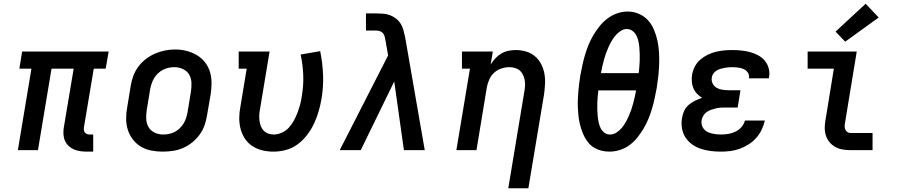

<svg xmlns="http://www.w3.org/2000/svg" viewBox="-20 -807 4840 1032"><path d="M447 8Q429 8 411 5.5Q393 3 377 -4Q361 -11 348.5 -23Q336 -35 329 -51Q322 -67 321 -85.5Q320 -104 323 -122L376 -438H257L184 0H76L149 -438H84L99 -530H564L548 -438H484L431 -122Q430 -114 431 -107Q432 -100 436.5 -94.5Q441 -89 448 -86.5Q455 -84 463 -84H481V8Z M854 8Q823 8 792.5 2Q762 -4 737 -19Q712 -34 694 -57.5Q676 -81 667 -109.5Q658 -138 658 -169.5Q658 -201 664 -232L682 -342Q686 -369 695.5 -396Q705 -423 722 -446.5Q739 -470 762.5 -488.5Q786 -507 812.5 -518.5Q839 -530 866 -535.5Q893 -541 921 -541Q953 -541 982.5 -533.5Q1012 -526 1037.5 -511Q1063 -496 1081.5 -472.5Q1100 -449 1108.5 -420.5Q1117 -392 1117 -360.5Q1117 -329 1112 -298L1093 -188Q1089 -161 1079.5 -134Q1070 -107 1053 -83.5Q1036 -60 1013 -41.5Q990 -23 963.5 -11.5Q937 0 909 4Q881 8 854 8ZM856 -84Q872 -84 888 -87Q904 -90 918.5 -97.5Q933 -105 945.5 -117Q958 -129 966.5 -143Q975 -157 980 -172Q985 -187 988 -203L1006 -313Q1010 -338 1009 -362.5Q1008 -387 996.5 -406.5Q985 -426 963 -436Q941 -446 917 -446Q901 -446 885.5 -442.5Q870 -439 855.5 -431.5Q841 -424 829 -412.5Q817 -401 808.5 -387Q800 -373 795 -357.5Q790 -342 787 -327L769 -217Q765 -193 766 -168.5Q767 -144 778 -124.5Q789 -105 810.5 -94.5Q832 -84 856 -84Q856 -84 856 -84Q856 -84 856 -84Z M1450 8Q1419 8 1390 1Q1361 -6 1337 -21.5Q1313 -37 1297 -61Q1281 -85 1273.5 -113Q1266 -141 1266 -171.5Q1266 -202 1272 -232L1306 -438H1263V-530H1429L1377 -217Q1374 -202 1373.5 -186.5Q1373 -171 1375 -156.5Q1377 -142 1382.5 -128Q1388 -114 1398 -104Q1408 -94 1422 -89Q1436 -84 1451 -84Q1473 -84 1495 -94Q1517 -104 1533 -121.5Q1549 -139 1560 -159.5Q1571 -180 1579 -201.5Q1587 -223 1593 -244.5Q1599 -266 1602 -289Q1612 -346 1610 -402Q1608 -458 1596 -514L1701 -532Q1714 -469 1716.5 -404.5Q1719 -340 1708 -275Q1702 -241 1692.5 -208Q1683 -175 1668 -143Q1653 -111 1631 -82Q1609 -53 1580 -31.5Q1551 -10 1517 -1Q1483 8 1450 8Z M1806 0 2066 -509 2052 -590Q2050 -600 2047.5 -610.5Q2045 -621 2038 -629Q2031 -637 2020.5 -640Q2010 -643 1999 -643H1947V-735H1999Q2019 -735 2039 -733.5Q2059 -732 2077 -725Q2095 -718 2110 -706Q2125 -694 2134.5 -678Q2144 -662 2149 -643Q2154 -624 2158 -605L2263 0H2151L2099 -369L1919 0Z M2712 205 2798 -313Q2801 -329 2802 -344.5Q2803 -360 2800.5 -375Q2798 -390 2791.5 -404Q2785 -418 2774.5 -427.5Q2764 -437 2749 -441.5Q2734 -446 2718 -446Q2697 -446 2675.5 -439Q2654 -432 2637 -417Q2620 -402 2610.5 -381Q2601 -360 2597 -339L2541 0H2433L2506 -438H2463V-530H2629L2617 -460Q2628 -478 2642.5 -493.5Q2657 -509 2675 -519.5Q2693 -530 2713 -534Q2733 -538 2752 -538Q2781 -538 2808 -530Q2835 -522 2855.5 -504.5Q2876 -487 2888.5 -463Q2901 -439 2906 -412Q2911 -385 2909.5 -356Q2908 -327 2904 -298L2820 205Z M3255 8Q3234 8 3213.5 3Q3193 -2 3175.5 -12Q3158 -22 3145 -37Q3132 -52 3122.5 -70Q3113 -88 3106.5 -107Q3100 -126 3095.5 -146Q3091 -166 3089 -186.5Q3087 -207 3086 -228.5Q3085 -250 3086 -271.5Q3087 -293 3088.5 -314.5Q3090 -336 3093 -357Q3096 -378 3099 -400Q3104 -427 3110 -455Q3116 -483 3124 -510.5Q3132 -538 3143 -565Q3154 -592 3169 -617.5Q3184 -643 3203 -666.5Q3222 -690 3246 -708Q3270 -726 3298 -735.5Q3326 -745 3354 -745Q3386 -745 3414.5 -732.5Q3443 -720 3463 -698Q3483 -676 3495 -647.5Q3507 -619 3513.5 -589Q3520 -559 3522 -527.5Q3524 -496 3523 -463.5Q3522 -431 3518.5 -399Q3515 -367 3510 -335Q3505 -308 3499 -280Q3493 -252 3485 -224.5Q3477 -197 3466 -170Q3455 -143 3440 -117.5Q3425 -92 3406.5 -68.5Q3388 -45 3363.5 -27Q3339 -9 3311 -0.5Q3283 8 3255 8ZM3210 -414H3413Q3415 -431 3416.5 -448.5Q3418 -466 3418.5 -483Q3419 -500 3418.5 -517.5Q3418 -535 3416.5 -552Q3415 -569 3411.5 -585.5Q3408 -602 3400.5 -616.5Q3393 -631 3379.5 -641Q3366 -651 3349 -651Q3331 -651 3315 -640Q3299 -629 3287 -614.5Q3275 -600 3266 -584Q3257 -568 3249.5 -551Q3242 -534 3236 -517Q3230 -500 3225.5 -483Q3221 -466 3217 -448.5Q3213 -431 3210 -414ZM3259 -84Q3277 -84 3293.5 -94.5Q3310 -105 3322 -119.5Q3334 -134 3343 -150Q3352 -166 3359.5 -183Q3367 -200 3373 -217Q3379 -234 3383.5 -251.5Q3388 -269 3392 -286.5Q3396 -304 3399 -321H3196Q3194 -304 3192.5 -286.5Q3191 -269 3190.5 -252Q3190 -235 3190.5 -217.5Q3191 -200 3192.5 -183.5Q3194 -167 3197.5 -150.5Q3201 -134 3208 -119Q3215 -104 3228.5 -94Q3242 -84 3259 -84Z M3854 8Q3826 8 3798.5 4.5Q3771 1 3746 -7.5Q3721 -16 3699.5 -31.5Q3678 -47 3664 -69Q3650 -91 3645.5 -118.5Q3641 -146 3646 -173Q3649 -193 3657.5 -211.5Q3666 -230 3682 -243.5Q3698 -257 3716.5 -266Q3735 -275 3754 -281Q3739 -290 3726.5 -303Q3714 -316 3707 -332.5Q3700 -349 3698.5 -368Q3697 -387 3700 -406Q3704 -428 3715 -449.5Q3726 -471 3744 -486.5Q3762 -502 3783.5 -512.5Q3805 -523 3827.5 -528.5Q3850 -534 3872 -536Q3894 -538 3916 -538Q3941 -538 3965 -535.5Q3989 -533 4011.5 -527Q4034 -521 4054.5 -510Q4075 -499 4090 -481.5Q4105 -464 4111.5 -441Q4118 -418 4114 -394Q4114 -392 4113.5 -390Q4113 -388 4112 -386H4005Q4005 -387 4005.5 -387.5Q4006 -388 4006 -389Q4008 -399 4004 -408.5Q4000 -418 3993 -425Q3986 -432 3976.5 -436Q3967 -440 3957.5 -442Q3948 -444 3937.5 -445Q3927 -446 3916 -446Q3906 -446 3895 -445Q3884 -444 3873 -442Q3862 -440 3851 -436.5Q3840 -433 3830.5 -427Q3821 -421 3814 -411Q3807 -401 3806 -390Q3803 -373 3810.5 -358Q3818 -343 3832 -335Q3846 -327 3863 -324.5Q3880 -322 3897 -322H3960L3945 -229H3882Q3869 -229 3856 -228.5Q3843 -228 3830 -225Q3817 -222 3804 -217.5Q3791 -213 3779.5 -205.5Q3768 -198 3761 -186Q3754 -174 3751 -161Q3749 -148 3752 -136Q3755 -124 3762.5 -114.5Q3770 -105 3781 -99Q3792 -93 3804 -90Q3816 -87 3828.5 -85.5Q3841 -84 3854 -84Q3874 -84 3893.5 -87Q3913 -90 3931.5 -98.5Q3950 -107 3964.5 -123Q3979 -139 3984 -159H4091Q4085 -133 4073.5 -109Q4062 -85 4044 -65Q4026 -45 4003 -30.5Q3980 -16 3955 -7Q3930 2 3904.5 5Q3879 8 3854 8Z M4552 0Q4530 0 4509 -3.5Q4488 -7 4470 -17Q4452 -27 4439 -42.5Q4426 -58 4419.5 -77.5Q4413 -97 4413 -119Q4413 -141 4417 -162L4462 -438H4321V-530H4585L4522 -147Q4520 -138 4520 -128.5Q4520 -119 4523.5 -110.5Q4527 -102 4535 -97Q4543 -92 4552 -92H4670V0ZM4523 -583 4471 -637 4633 -787 4703 -713Z"/></svg>

Font: Iosevka Slab SmBdExObl
Style: Regular
Weight: 600
Width: 7
Italic angle: -9°
Monospace: yes
Designer: Belleve Invis
Foundry: Belleve Invis
Version: Version 11.1.0; ttfautohint (v1.8.3)